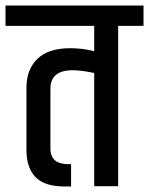

<svg xmlns="http://www.w3.org/2000/svg" viewBox="-49 -676 541 697"><path d="M47 -357Q47 -424 87 -462.5Q127 -501 206 -501Q252 -501 293 -490V-582H-29V-656H472V-582H380V0H293V-411Q246 -421 215 -421Q134 -421 134 -354V-138Q134 -108 151 -93.5Q168 -79 209 -80V1H186Q113 1 80 -33Q47 -67 47 -132Z"/></svg>

Font: Khand Medium
Style: Regular
Weight: 500
Designer: Devanagari: Sanchit Sawaria, Jyotish Sonowal; Latin: Satya Rajpurohit
Foundry: Indian Type Foundry
Version: Version 1.100;PS 1.0;hotconv 1.0.78;makeotf.lib2.5.61930; tt